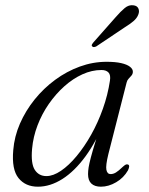

<svg xmlns="http://www.w3.org/2000/svg" viewBox="-20 -695 560 724"><path d="M388.5 -113.5Q378 -70.5 381.2 -54.5Q384.5 -38.5 397 -38.5Q407 -38.5 417 -44.5Q427 -50.5 442.5 -65.5Q449.5 -72 454 -74.2Q458.5 -76.5 463 -74.5Q467.5 -72.5 467 -66.8Q466.5 -61 462.5 -52.5Q446.5 -24.5 418 -7.8Q389.5 9 360.5 9Q337 9 324.5 -2.8Q312 -14.5 312 -38.5Q312 -50 314.2 -64Q316.5 -78 322.5 -101Q328.5 -124 339.8 -160.5Q351 -197 368.5 -253L376.5 -243.5Q344 -162.5 302.8 -106Q261.5 -49.5 215.5 -20.2Q169.5 9 123 9Q76 9 49.8 -23.5Q23.5 -56 30 -129Q34 -180 55.2 -228.8Q76.5 -277.5 110.5 -319.8Q144.5 -362 188 -394Q231.5 -426 281 -444Q330.5 -462 382 -462Q415 -462 437 -457Q459 -452 470.2 -443.2Q481.5 -434.5 481 -423.5Q480.5 -415.5 475.5 -409.8Q470.5 -404 465 -398.2Q459.5 -392.5 457.5 -384ZM101 -134Q96 -78 111.2 -54.5Q126.5 -31 155 -31Q180.5 -31 210 -51Q239.5 -71 269 -106.5Q298.5 -142 324 -187.5Q349.5 -233 368 -285Q386.5 -337 394.5 -390.5Q398 -412 389.2 -421.5Q380.5 -431 362.5 -431Q326.5 -431 290.8 -414.8Q255 -398.5 222.8 -369.8Q190.5 -341 164.2 -303.2Q138 -265.5 121.5 -222.2Q105 -179 101 -134ZM415.5 -629.5Q435 -652 450.5 -664.8Q466 -677.5 483 -675Q497 -673.5 501.8 -663Q506.5 -652.5 501.5 -640Q496.5 -626.5 483.2 -615.2Q470 -604 450.5 -592L343 -520Q339 -518 334.5 -517.5Q330 -517 328 -520Q324.5 -523 326.8 -527.2Q329 -531.5 332.5 -535.5Z"/></svg>

Font: Fraunces Light
Style: Italic
Weight: 300
Italic angle: -16°
Version: Version 1.000;[b76b70a41]